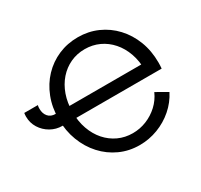

<svg xmlns="http://www.w3.org/2000/svg" viewBox="-153 -933 1201 1145"><g transform="rotate(-30 447.5 -361.0)"><path d="M95.7 -501Q93.8 -495.6 93.3 -489.5Q92.8 -483.4 92.8 -476.6Q92.8 -443.8 110.6 -423.1Q128.4 -402.3 161.1 -402.3V-320.3Q117.7 -320.3 81.1 -341.3Q44.4 -362.3 22.2 -397.7Q0 -433.1 0 -476.6Q0 -482.9 0.5 -489Q1 -495.1 2 -501ZM843.8 -320.3H751Q752 -330.1 752.4 -340.3Q752.9 -350.6 752.9 -361.3Q752.9 -425.3 734.1 -478.3Q715.3 -531.2 681.4 -569.8Q647.5 -608.4 602.1 -629.4Q556.6 -650.4 503.4 -650.4Q450.2 -650.4 404.8 -629.4Q359.4 -608.4 325.4 -569.8Q291.5 -531.2 272.7 -478.3Q253.9 -425.3 253.9 -361.3Q253.9 -297.4 272.7 -244.4Q291.5 -191.4 325.4 -152.8Q359.4 -114.3 404.8 -93.3Q450.2 -72.3 503.4 -72.3Q552.7 -72.3 598.1 -90.6Q643.6 -108.9 679.7 -142.3Q715.8 -175.8 735.8 -221.2L814.5 -176.3Q785.6 -119.6 737.5 -77.9Q689.5 -36.1 629.2 -13.2Q568.8 9.8 503.4 9.8Q431.2 9.8 368.9 -18.6Q306.6 -46.9 260 -97.9Q213.4 -148.9 187.3 -217.3Q161.1 -285.6 161.1 -366.2Q161.1 -446.8 187.3 -513.7Q213.4 -580.6 260 -629.6Q306.6 -678.7 368.9 -705.6Q431.2 -732.4 503.4 -732.4Q575.7 -732.4 637.9 -704.8Q700.2 -677.2 746.8 -627.2Q793.5 -577.1 819.6 -509.5Q845.7 -441.9 845.7 -361.3Q845.7 -350.6 845.2 -340.3Q844.7 -330.1 843.8 -320.3ZM797.9 -402.3 751 -320.3H161.1V-402.3Z"/></g></svg>

Font: Giphurs
Style: Regular
Weight: 400
Version: Version 2.010